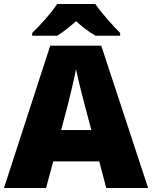

<svg xmlns="http://www.w3.org/2000/svg" viewBox="-20 -998 766 967"><path d="M460 -978H268C238 -932 180 -868 142 -832V-818H268C303 -840 328 -861 363 -891C398 -861 426 -838 461 -818H585V-832C551 -866 491 -932 460 -978ZM515 -51H726L490 -768H233L0 -51H212L248 -185H480ZM409 -460 440 -343H288L319 -460C331 -507 354 -601 363 -650C372 -601 399 -498 409 -460Z"/></svg>

Font: Noto Sans Tamil UI Black
Style: Regular
Weight: 900
Designer: Jelle Bosma - Monotype Design Team
Foundry: Monotype Imaging Inc.
Version: Version 2.004